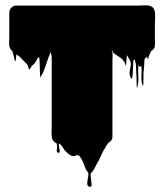

<svg xmlns="http://www.w3.org/2000/svg" viewBox="-20 -541 619 724"><path d="M564 -395Q564 -389 564.5 -382.5Q565 -376 564 -370Q564 -365 563 -363Q562 -362 562 -361Q562 -360 561 -359Q563 -361 559.5 -357Q556 -353 557 -354Q556 -353 555 -352Q554 -351 553 -350Q553 -350 552.5 -349.5Q552 -349 551 -349Q551 -349 550.5 -348.5Q550 -348 549 -348Q548 -346 547.5 -343Q547 -340 545 -338Q543 -332 541 -328Q540 -326 539.5 -321.5Q539 -317 537 -319Q535 -321 535 -328Q534 -327 533 -326Q532 -325 531 -324Q529 -322 529 -322Q528 -321 527 -320.5Q526 -320 525 -319Q524 -306 523.5 -293Q523 -280 521 -267Q521 -260 521 -246Q521 -232 520.5 -223Q520 -214 517 -221Q512 -238 513.5 -256.5Q515 -275 513 -292Q513 -294 512 -292Q511 -290 510 -290Q509 -289 508 -289.5Q507 -290 506 -290Q505 -291 503.5 -294Q502 -297 502 -295Q500 -275 501.5 -254Q503 -233 498 -213Q496 -206 495.5 -215.5Q495 -225 495 -239.5Q495 -254 494 -262Q493 -278 493 -284Q493 -290 492.5 -296Q492 -302 488 -317Q488 -317 487.5 -316.5Q487 -316 486 -316L483 -313Q482 -297 481.5 -281Q481 -265 479 -249Q479 -248 477 -246Q475 -244 474 -245Q467 -260 469 -272Q471 -284 473 -295.5Q475 -307 465 -322L459 -333Q457 -323 457 -313.5Q457 -304 455 -294Q454 -292 453 -296.5Q452 -301 451 -303Q450 -306 447.5 -309Q445 -312 443 -315Q439 -321 428 -327.5Q417 -334 408 -341Q400 -357 400 -357Q400 -357 402.5 -349.5Q405 -342 404 -337Q405 -331 404.5 -325Q404 -319 404 -312V-31Q404 -28 404 -24.5Q404 -21 403 -18L400 -12L397 -9Q396 -8 395.5 -7Q395 -6 393 -5Q393 -5 392.5 -4.5Q392 -4 391 -4Q391 -4 390.5 -3.5Q390 -3 389 -3Q388 0 382 7L381 8Q380 9 377.5 14.5Q375 20 371 25Q369 29 366.5 34Q364 39 362 44L353 63Q352 65 351 67Q350 69 348 71Q341 86 331 103Q325 111 322 112Q321 120 323 133Q325 146 325.5 155.5Q326 165 317 163Q309 161 309 151.5Q309 142 311.5 130.5Q314 119 313 110Q312 109 312 108Q311 108 310.5 107.5Q310 107 310 107L305 99Q305 99 305 98.5Q305 98 304 98Q304 97 303.5 96.5Q303 96 303 95Q301 91 301 90Q297 79 292.5 69Q288 59 282 50Q281 49 280 48Q279 47 278 46Q275 44 272 44Q269 44 266 45Q263 48 258 48Q251 48 244 43.5Q237 39 232 34L224 26Q219 19 214.5 11.5Q210 4 202 0Q201 9 204.5 22.5Q208 36 200 35Q192 34 194.5 21.5Q197 9 193 -1L187 -4Q175 -13 175 -28Q174 -39 174.5 -50Q175 -61 175 -70V-329L171 -345Q171 -344 167 -334.5Q163 -325 163 -325Q159 -312 154 -298.5Q149 -285 144 -271Q140 -262 136 -256Q135 -254 133.5 -251Q132 -248 132 -249Q130 -268 130 -287Q130 -306 128 -325Q128 -324 123 -324Q121 -320 119 -316Q117 -312 114 -308Q110 -299 101 -294Q101 -293 96.5 -286.5Q92 -280 92 -280Q88 -278 88 -284Q85 -291 85.5 -291.5Q86 -292 86 -293Q86 -294 80 -301L62 -319Q59 -322 56 -325.5Q53 -329 46 -333Q44 -335 42 -335Q40 -330 40.5 -322.5Q41 -315 37 -310Q36 -308 35.5 -314Q35 -320 33 -324L30 -337Q29 -339 28.5 -342Q28 -345 27 -348Q19 -354 16 -364Q15 -366 15 -370Q14 -378 14.5 -385Q15 -392 15 -399V-493Q15 -508 28 -516Q28 -516 28.5 -516.5Q29 -517 30 -517Q32 -519 34.5 -519Q37 -519 39 -520H505Q510 -520 515 -520.5Q520 -521 525 -521Q531 -521 537 -520.5Q543 -520 548 -518Q552 -516 553 -515Q559 -512 562 -503Q564 -499 564 -495Q565 -491 565 -487Q565 -483 565 -479Q564 -458 564 -437Q564 -416 564 -395Z"/></svg>

Font: Rubik Wet Paint
Style: Regular
Weight: 400
Designer: Hubert and Fischer, NaN
Foundry: Hubert and Fischer, NaN
Version: Version 2.200